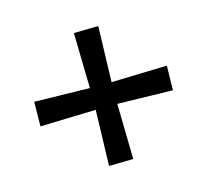

<svg xmlns="http://www.w3.org/2000/svg" viewBox="-104 -798 864 800"><g transform="rotate(30 328.0 -398.0)"><path d="M163.1 -156.7 328.1 -331.5 493.2 -156.7 565.9 -232.4 393.6 -397.9 565.9 -563 492.7 -639.2 327.6 -464.4 162.6 -639.2 89.4 -563 261.7 -397.9 89.4 -232.4Z"/></g></svg>

Font: Merriweather
Style: Bold
Weight: 700
Designer: Eben Sorkin ( eben@eyebytes.com )
Foundry: Sorkin Type Co.
Version: Version 1.003